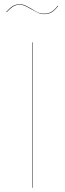

<svg xmlns="http://www.w3.org/2000/svg" viewBox="-20 -878 302 898"><path d="M132 0H130V-680H132ZM126 -835Q109 -845 97 -850.5Q85 -856 73 -856Q55 -856 42 -848Q29 -840 11 -821L9 -822Q27 -842 40.5 -850Q54 -858 73 -858Q86 -858 97 -853Q108 -848 127 -837Q145 -825 158 -819.5Q171 -814 186 -814Q206 -814 220.5 -822.5Q235 -831 250 -851L252 -850Q236 -829 221.5 -820.5Q207 -812 186 -812Q172 -812 159.5 -817.5Q147 -823 126 -835Z"/></svg>

Font: FiraGO Two
Style: Regular
Weight: 100
Designer: bBox Type
Foundry: bBox Type GmbH
Version: Version 1.001